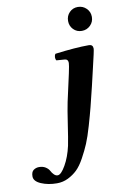

<svg xmlns="http://www.w3.org/2000/svg" viewBox="-174 -685 614 946"><g transform="rotate(-10 133.5 -212.0)"><path d="M184.1 -315.9Q192.9 -356.9 192.9 -367.2Q192.9 -386.2 174.8 -387.2L134.8 -390.1Q129.9 -397 130.4 -407Q130.9 -417 136.2 -422.9Q238.3 -436 305.2 -436Q325.7 -436 325.7 -415Q325.7 -405.8 305.2 -320.3L285.2 -234.9Q270 -171.9 260.5 -134.5Q251 -97.2 235.6 -44.2Q220.2 8.8 207 40.3Q193.8 71.8 174.3 107.4Q154.8 143.1 135 162.1Q115.2 181.2 89.1 194.1Q63 207 33.2 207Q-11.2 207 -45.9 192.1Q-80.6 177.2 -80.6 152.8Q-80.6 130.4 -68.6 121.6Q-56.6 112.8 -41 112.8Q-22 112.8 -8.5 121.3Q4.9 129.9 10.5 140.9Q16.1 151.9 24.7 160.4Q33.2 168.9 43 168.9Q60.1 168.9 83 128.9Q106 88.9 118.2 34.2Q125 1 135.5 -70.6Q146 -142.1 153.8 -179.2ZM241.9 -528.6Q225.1 -545.9 225.1 -571Q225.1 -596.2 241.9 -613.5Q258.8 -630.9 283.9 -630.9Q309.1 -630.9 326.7 -613.5Q344.2 -596.2 344.2 -571Q344.2 -545.9 326.7 -528.6Q309.1 -511.2 283.9 -511.2Q258.8 -511.2 241.9 -528.6Z"/></g></svg>

Font: Linux Libertine O
Style: Semibold Italic
Weight: 600
Italic angle: -11.5°
Designer: Philipp H. Poll
Foundry: Philipp H. Poll
Version: Version 5.1.2